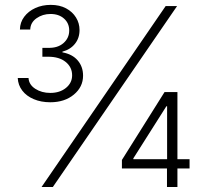

<svg xmlns="http://www.w3.org/2000/svg" viewBox="-20 -752 828 772"><path d="M182.1 -340.8Q145 -340.8 115.7 -353.3Q86.4 -365.7 69.6 -387.7Q52.7 -409.7 51.3 -438.5H94.7Q96.2 -411.6 121.8 -395Q147.5 -378.4 182.1 -378.4Q220.7 -378.4 245.4 -398.7Q270 -418.9 270 -449.2Q270 -481.9 244.1 -502.9Q218.3 -523.9 173.8 -523.9H150.4V-559.6H173.8Q212.4 -558.6 235.4 -578.9Q258.3 -599.1 258.3 -629.4Q258.3 -658.7 237.5 -677.2Q216.8 -695.8 183.1 -695.8Q151.4 -695.8 127 -678.7Q102.5 -661.6 101.6 -633.3H60.1Q60.5 -662.1 77.4 -684.6Q94.2 -707 122.1 -719.7Q149.9 -732.4 184.1 -732.4Q219.7 -732.4 245.6 -718.5Q271.5 -704.6 285.6 -681.6Q299.8 -658.7 299.8 -631.3Q299.8 -598.6 281.2 -575.7Q262.7 -552.7 231 -544.4V-541.5Q271 -534.2 292.5 -509Q314 -483.9 314 -447.8Q314 -402.3 276.9 -371.6Q239.7 -340.8 182.1 -340.8ZM147 0 646 -727.5H691.9L192.4 0ZM470.2 -74.7V-108.9L641.6 -381.8H668.5V-324.7H648.9L516.1 -115.2V-111.8H742.2V-74.7ZM651.4 0V-85L651.9 -100.6V-381.8H693.4V0Z"/></svg>

Font: Inter 16pt ExtraLight
Style: Regular
Weight: 250
Version: Version 4.001;git-66647c0bb